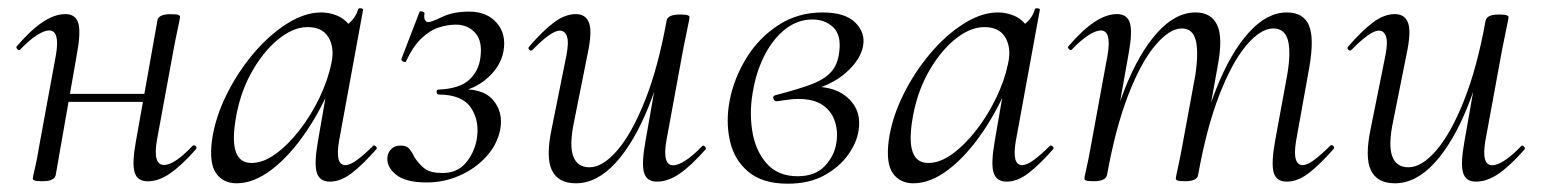

<svg xmlns="http://www.w3.org/2000/svg" viewBox="-20 -429 3717 463"><path d="M82.4 8Q68.2 8 63.6 6.3Q59 4.6 59 1.6Q59 -1.6 64.5 -24.8Q70 -48 74 -74L115 -297Q124.8 -355.6 98.4 -355.6Q86.8 -355.6 68.7 -344Q50.6 -332.4 29.2 -310Q26.2 -306 21.8 -310.5Q17.4 -315 21.2 -318.2Q54.8 -357.2 83.4 -376.1Q112 -395 137.6 -395Q162.4 -395 168.8 -373.3Q175.2 -351.6 165.6 -299.4L114.4 -7.2Q111.8 8 82.4 8ZM119 -183.4 122.8 -202.6H355.2L352.2 -183.4ZM336.4 8.2Q310.8 8.2 304.5 -13.9Q298.2 -36 307.6 -87.4L359.6 -379.6Q362.2 -394.8 390.8 -394.8Q406 -394.8 410.1 -393Q414.2 -391.2 414.2 -388.4Q414.2 -385.2 409.2 -362.4Q404.2 -339.6 399.2 -312.8L358.2 -89.8Q348.4 -31.2 375.6 -31.2Q400.6 -31.2 443.8 -76.8Q447.8 -80.8 451.8 -76.7Q455.8 -72.6 452 -68.6Q418.4 -30.4 390.6 -11.1Q362.8 8.2 336.4 8.2Z M550.6 13Q518.2 13 501.1 -11.1Q484 -35.2 491.2 -91Q499 -145.2 525.7 -199.5Q552.4 -253.8 590.5 -299.1Q628.6 -344.4 671.7 -371.7Q714.8 -399 754.4 -399Q772.8 -399 790.6 -392.3Q808.4 -385.6 821.1 -370.3Q833.8 -355 835.8 -330.4L793.4 -357Q805.6 -359 822.1 -373.4Q838.6 -387.8 843.6 -407Q845.6 -410 851.1 -408.8Q856.6 -407.6 855.6 -405.6L797.6 -89Q787.8 -30.8 812.6 -30.8Q824.2 -30.8 841.4 -43.5Q858.6 -56.2 879.4 -77Q882.4 -80 886.4 -76Q890.4 -72 887.4 -69Q854.8 -32 828.1 -11.5Q801.4 9 775.4 9Q750.6 9 743.9 -12.9Q737.2 -34.8 746.8 -89L771 -229L788 -246Q758.4 -170.4 718.4 -111.6Q678.4 -52.8 635 -19.9Q591.6 13 550.6 13ZM586.6 -36Q614.6 -36 644.6 -57.8Q674.6 -79.6 702.3 -115.2Q730 -150.8 750.5 -193.5Q771 -236.2 779.2 -277Q787.2 -314 772 -339.2Q756.8 -364.4 719.6 -363.6Q685.2 -362.8 649 -332.6Q612.8 -302.4 585 -251.6Q557.2 -200.8 547.4 -136Q539.8 -85.8 549.4 -60.9Q559 -36 586.6 -36Z M1012.2 -375.6Q1020.2 -375.6 1046.5 -388.3Q1072.8 -401 1111.4 -401Q1154 -401 1177.7 -374Q1201.4 -347 1194.2 -306Q1188 -270 1156.3 -241.5Q1124.6 -213 1076.8 -205L1080.8 -213Q1142.4 -218 1168.3 -188.6Q1194.2 -159.2 1186.2 -116Q1178.4 -79 1151.5 -50.1Q1124.6 -21.2 1087.2 -5.1Q1049.8 11 1009 11Q957.4 11 934 -8.6Q910.6 -28.2 914.6 -53Q916.6 -63.2 924.7 -70.6Q932.8 -78 946.8 -78Q961 -78 967.8 -69.3Q974.6 -60.6 980 -49Q990.4 -33 1004.2 -22.4Q1018 -11.8 1047.2 -11.8Q1082 -11.8 1102.3 -35.1Q1122.6 -58.4 1129.2 -90.4Q1137.6 -136 1116.1 -168.5Q1094.6 -201 1037.8 -201Q1033.8 -201 1032.9 -207Q1032 -213 1037.8 -213Q1087.2 -215 1110.7 -235.9Q1134.2 -256.8 1138.4 -289.8Q1144 -329.8 1126 -349.7Q1108 -369.6 1079 -369.6Q1060.4 -369.6 1039 -363Q1017.6 -356.4 997 -337.2Q976.4 -318 959 -281Q958 -278 952.5 -280.5Q947 -283 948 -287L991.6 -400Q992.8 -403 998.7 -401Q1004.6 -399 1003.6 -396Q1001.8 -386 1005 -380.8Q1008.2 -375.6 1012.2 -375.6Z M1368.8 13Q1326 13 1310.9 -18.3Q1295.8 -49.6 1310.4 -119L1346.2 -297Q1352 -327.6 1347.1 -341.4Q1342.2 -355.2 1330 -355.2Q1319.2 -355.2 1302.2 -342.8Q1285.2 -330.4 1264.4 -309Q1260.4 -305 1256.4 -309Q1252.4 -313 1256.4 -317Q1289.2 -355 1316 -375Q1342.8 -395 1368.6 -395Q1393 -395 1400.7 -373.2Q1408.4 -351.4 1396.6 -297L1364.8 -138Q1352.4 -80.4 1362 -53Q1371.6 -25.6 1401.4 -25.6Q1433.6 -25.6 1468.9 -66.8Q1504.2 -108 1535.6 -187.1Q1567 -266.2 1587.4 -378.8L1599.8 -377.8Q1580 -261.4 1544.6 -173.2Q1509.2 -85 1464.2 -36Q1419.2 13 1368.8 13ZM1564.2 9Q1539.4 9 1533.1 -12.7Q1526.8 -34.4 1536.2 -86.6L1587.4 -378.8Q1590 -394 1619.4 -394Q1633.8 -394 1638.3 -392.2Q1642.8 -390.4 1642.8 -387.6Q1642.8 -384.4 1637.8 -361.2Q1632.8 -338 1627.8 -312L1586.8 -89Q1577 -30.4 1603.4 -30.4Q1615 -30.4 1633.1 -42Q1651.2 -53.6 1672.6 -76Q1675.6 -80 1680 -75.5Q1684.4 -71 1680.6 -67.8Q1646.2 -28.8 1618.5 -9.9Q1590.8 9 1564.2 9Z M1879.4 14Q1819 14 1784.6 -14.8Q1750.2 -43.6 1740 -90.1Q1729.8 -136.6 1739.8 -188Q1750.2 -240.6 1779.9 -289Q1809.6 -337.4 1856.7 -368.2Q1903.8 -399 1963.6 -399Q2018 -399 2042.6 -374.5Q2067.2 -350 2061.2 -318Q2055.2 -285 2020.3 -254Q1985.4 -223 1927.6 -209L1942.6 -220Q1997.8 -220 2028.1 -189.7Q2058.4 -159.4 2050.2 -113Q2046 -85 2025 -55.5Q2004 -26 1967.5 -6Q1931 14 1879.4 14ZM1903.4 -4Q1945.6 -4 1968.7 -28.3Q1991.8 -52.6 1996.8 -84Q2001.2 -110.6 1993.7 -135.1Q1986.2 -159.6 1964.8 -175Q1943.4 -190.4 1904.6 -190.4Q1893.2 -190.4 1881.7 -188.7Q1870.2 -187 1854.4 -185Q1847.4 -184 1845.1 -190.8Q1842.8 -197.6 1849.8 -199.4Q1901.4 -212.8 1934.1 -224.7Q1966.8 -236.6 1983.7 -255Q2000.6 -273.4 2003.8 -304.2Q2009 -344.6 1989.2 -363.3Q1969.4 -382 1939.2 -382Q1904.2 -382 1875.2 -359.8Q1846.2 -337.6 1826 -300Q1805.8 -262.4 1797 -216Q1786.4 -163.8 1793.7 -115.2Q1801 -66.6 1828.3 -35.3Q1855.6 -4 1903.4 -4Z M2182.6 13Q2150.2 13 2133.1 -11.1Q2116 -35.2 2123.2 -91Q2131 -145.2 2157.7 -199.5Q2184.4 -253.8 2222.5 -299.1Q2260.6 -344.4 2303.7 -371.7Q2346.8 -399 2386.4 -399Q2404.8 -399 2422.6 -392.3Q2440.4 -385.6 2453.1 -370.3Q2465.8 -355 2467.8 -330.4L2425.4 -357Q2437.6 -359 2454.1 -373.4Q2470.6 -387.8 2475.6 -407Q2477.6 -410 2483.1 -408.8Q2488.6 -407.6 2487.6 -405.6L2429.6 -89Q2419.8 -30.8 2444.6 -30.8Q2456.2 -30.8 2473.4 -43.5Q2490.6 -56.2 2511.4 -77Q2514.4 -80 2518.4 -76Q2522.4 -72 2519.4 -69Q2486.8 -32 2460.1 -11.5Q2433.4 9 2407.4 9Q2382.6 9 2375.9 -12.9Q2369.2 -34.8 2378.8 -89L2403 -229L2420 -246Q2390.4 -170.4 2350.4 -111.6Q2310.4 -52.8 2267 -19.9Q2223.6 13 2182.6 13ZM2218.6 -36Q2246.6 -36 2276.6 -57.8Q2306.6 -79.6 2334.3 -115.2Q2362 -150.8 2382.5 -193.5Q2403 -236.2 2411.2 -277Q2419.2 -314 2404 -339.2Q2388.8 -364.4 2351.6 -363.6Q2317.2 -362.8 2281 -332.6Q2244.8 -302.4 2217 -251.6Q2189.2 -200.8 2179.4 -136Q2171.8 -85.8 2181.4 -60.9Q2191 -36 2218.6 -36Z M3082.8 9Q3057.6 9 3051.4 -13.2Q3045.2 -35.4 3054.8 -89L3084 -248Q3093.6 -304.8 3085.6 -332.6Q3077.6 -360.4 3050.4 -360.4Q3020 -360.4 2985.4 -319.5Q2950.8 -278.6 2920.2 -199.6Q2889.6 -120.6 2869.2 -7.2L2857.6 -8.2Q2877.6 -125.4 2912.4 -213.5Q2947.2 -301.6 2991.2 -350.3Q3035.2 -399 3083.2 -399Q3123 -399 3136.3 -368.2Q3149.6 -337.4 3137.4 -267L3105.4 -89Q3100.4 -58.6 3104.9 -44.7Q3109.4 -30.8 3120.8 -30.8Q3132.6 -30.8 3149.5 -43.6Q3166.4 -56.4 3187.2 -77Q3191.2 -81 3195.2 -77Q3199.2 -73 3195.2 -69Q3162.6 -32 3136 -11.5Q3109.4 9 3082.8 9ZM2617.6 8Q2603.4 8 2599.2 6.3Q2595 4.6 2595 1.6Q2595 -1.6 2600.1 -24Q2605.2 -46.4 2609.2 -69.2L2651 -297Q2660.8 -355.6 2634.4 -355.6Q2622.8 -355.6 2604.7 -344Q2586.6 -332.4 2565.2 -310Q2562.2 -306 2557.8 -310.5Q2553.4 -315 2557.2 -318.2Q2590.8 -357.2 2619.4 -376.1Q2648 -395 2673.6 -395Q2698.4 -395 2704.8 -373.3Q2711.2 -351.6 2701.6 -299.4L2649.6 -7.2Q2646.2 8 2617.6 8ZM2838 8Q2823.8 8 2819.6 6.3Q2815.4 4.6 2815.4 1.6Q2815.4 -1.6 2820.9 -26.4Q2826.4 -51.2 2830.4 -74L2862.6 -248.4Q2870.8 -305.4 2863.2 -332.9Q2855.6 -360.4 2830 -360.4Q2800 -360.4 2765.3 -319Q2730.6 -277.6 2700.2 -198.5Q2669.8 -119.4 2649.6 -7.2L2637.2 -8.2Q2657 -124.8 2691.7 -212.9Q2726.4 -301 2770.5 -350Q2814.6 -399 2863 -399Q2901 -399 2915.3 -368.4Q2929.6 -337.8 2916 -267.4L2869.2 -7.2Q2867 8 2838 8Z M3343.8 13Q3301 13 3285.9 -18.3Q3270.8 -49.6 3285.4 -119L3321.2 -297Q3327 -327.6 3322.1 -341.4Q3317.2 -355.2 3305 -355.2Q3294.2 -355.2 3277.2 -342.8Q3260.2 -330.4 3239.4 -309Q3235.4 -305 3231.4 -309Q3227.4 -313 3231.4 -317Q3264.2 -355 3291 -375Q3317.8 -395 3343.6 -395Q3368 -395 3375.7 -373.2Q3383.4 -351.4 3371.6 -297L3339.8 -138Q3327.4 -80.4 3337 -53Q3346.6 -25.6 3376.4 -25.6Q3408.6 -25.6 3443.9 -66.8Q3479.2 -108 3510.6 -187.1Q3542 -266.2 3562.4 -378.8L3574.8 -377.8Q3555 -261.4 3519.6 -173.2Q3484.2 -85 3439.2 -36Q3394.2 13 3343.8 13ZM3539.2 9Q3514.4 9 3508.1 -12.7Q3501.8 -34.4 3511.2 -86.6L3562.4 -378.8Q3565 -394 3594.4 -394Q3608.8 -394 3613.3 -392.2Q3617.8 -390.4 3617.8 -387.6Q3617.8 -384.4 3612.8 -361.2Q3607.8 -338 3602.8 -312L3561.8 -89Q3552 -30.4 3578.4 -30.4Q3590 -30.4 3608.1 -42Q3626.2 -53.6 3647.6 -76Q3650.6 -80 3655 -75.5Q3659.4 -71 3655.6 -67.8Q3621.2 -28.8 3593.5 -9.9Q3565.8 9 3539.2 9Z"/></svg>

Font: Cormorant Light
Style: Italic
Weight: 300
Italic angle: -10°
Designer: Christian Thalmann (Catharsis Fonts)
Foundry: Catharsis Fonts
Version: Version 4.000